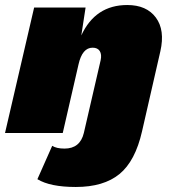

<svg xmlns="http://www.w3.org/2000/svg" viewBox="-40 -530 679 765"><path d="M262 215Q160 215 109 184L168 51Q185 62 217 62Q279 62 294 0L361 -290Q366 -313 357.5 -326.5Q349 -340 329 -340Q288 -340 273 -274L210 0H-20L96 -500H301L284 -389Q340 -510 467 -510Q544 -510 581 -460Q618 -410 599 -326L526 -7Q499 112 436 163.5Q373 215 262 215Z"/></svg>

Font: Elaine Sans Black
Style: Italic
Weight: 900
Italic angle: -13°
Designer: Wei Huang
Foundry: Wei Huang
Version: Version 2.001;December 24, 2019;FontCreator 12.0.0.2547 64-b